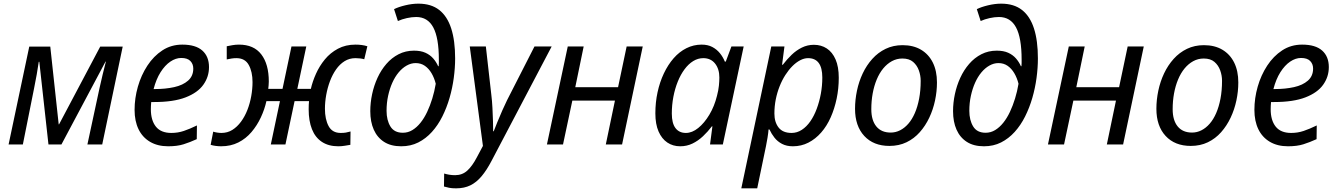

<svg xmlns="http://www.w3.org/2000/svg" viewBox="-20 -790 7311 1050"><path d="M27 0 140 -535H255L301 -110H303L528 -535H651L539 0H458L524 -307Q532 -345 541.5 -383Q551 -421 559 -453H557L316 0H245L195 -452H192Q188 -424 181 -383.5Q174 -343 166 -305L105 0Z M900 10Q842 10 800.5 -14.5Q759 -39 737.5 -83.5Q716 -128 716 -189Q716 -253 734 -316Q752 -379 786 -431Q820 -483 868 -514.5Q916 -546 977 -546Q1050 -546 1086.5 -513.5Q1123 -481 1123 -423Q1123 -370 1092 -326.5Q1061 -283 995 -257.5Q929 -232 824 -232H807Q806 -222 805.5 -212Q805 -202 805 -193Q805 -132 832.5 -97.5Q860 -63 917 -63Q953 -63 985.5 -74Q1018 -85 1057 -104L1056 -29Q1019 -12 984 -1Q949 10 900 10ZM828 -303Q885 -303 932.5 -313.5Q980 -324 1008.5 -349Q1037 -374 1037 -415Q1037 -440 1021 -456.5Q1005 -473 971 -473Q941 -473 911.5 -453Q882 -433 858 -395Q834 -357 820 -303Z M1189 10Q1176 10 1160 8Q1144 6 1132 2L1146 -70Q1155 -67 1167.5 -65Q1180 -63 1191 -63Q1224 -63 1250.5 -79.5Q1277 -96 1298 -124.5Q1319 -153 1333 -189Q1347 -225 1354 -264.5Q1361 -304 1361 -341Q1361 -397 1340.5 -434.5Q1320 -472 1273 -472Q1259 -472 1246.5 -470Q1234 -468 1220 -465V-537Q1234 -540 1251.5 -543Q1269 -546 1287 -546Q1368 -546 1409 -492.5Q1450 -439 1450 -344Q1450 -333 1449 -323Q1448 -313 1447 -304H1525L1574 -536H1655L1606 -304H1680Q1689 -344 1708 -386.5Q1727 -429 1756.5 -465Q1786 -501 1828 -523.5Q1870 -546 1924 -546Q1941 -546 1957 -544Q1973 -542 1989 -537L1972 -466Q1962 -469 1949 -470.5Q1936 -472 1924 -472Q1891 -472 1864.5 -455.5Q1838 -439 1818 -410.5Q1798 -382 1784.5 -346Q1771 -310 1764 -271Q1757 -232 1757 -195Q1757 -138 1777 -100.5Q1797 -63 1843 -63Q1860 -63 1871.5 -65Q1883 -67 1897 -71L1896 2Q1883 4 1866 7Q1849 10 1830 10Q1777 10 1740.5 -14Q1704 -38 1686 -83.5Q1668 -129 1668 -192Q1668 -206 1668.5 -216.5Q1669 -227 1670 -237H1591L1541 0H1461L1511 -237H1437Q1427 -192 1406.5 -148Q1386 -104 1355.5 -68Q1325 -32 1283.5 -11Q1242 10 1189 10Z M2174 10Q2118 10 2080.5 -14Q2043 -38 2024 -81Q2005 -124 2005 -182Q2005 -228 2015 -275Q2025 -322 2044.5 -364.5Q2064 -407 2093 -440.5Q2122 -474 2160 -493.5Q2198 -513 2244 -513Q2281 -513 2306.5 -501.5Q2332 -490 2349 -470.5Q2366 -451 2376 -428H2379Q2380 -436 2380 -444.5Q2380 -453 2380 -464Q2380 -583 2349.5 -640Q2319 -697 2256 -697Q2232 -697 2205 -691Q2178 -685 2156 -675L2135 -740Q2159 -752 2196.5 -761Q2234 -770 2268 -770Q2338 -770 2382 -735.5Q2426 -701 2447.5 -634.5Q2469 -568 2469 -470Q2469 -419 2461.5 -363.5Q2454 -308 2438.5 -254.5Q2423 -201 2399 -153Q2375 -105 2342 -68.5Q2309 -32 2267.5 -11Q2226 10 2174 10ZM2183 -64Q2211 -64 2235 -78.5Q2259 -93 2279.5 -118.5Q2300 -144 2316 -178Q2332 -212 2344 -251Q2356 -290 2363 -332Q2355 -364 2340 -389.5Q2325 -415 2303.5 -430Q2282 -445 2253 -445Q2228 -445 2204 -431.5Q2180 -418 2160 -394Q2140 -370 2125.5 -337.5Q2111 -305 2102.5 -266Q2094 -227 2094 -184Q2094 -133 2115 -98.5Q2136 -64 2183 -64Z M2474 240Q2451 240 2436.5 237Q2422 234 2408 230L2409 159Q2422 163 2437 165.5Q2452 168 2469 168Q2508 168 2535.5 143Q2563 118 2588 70L2621 8L2549 -536H2637L2667 -271Q2671 -239 2673 -200.5Q2675 -162 2676 -127.5Q2677 -93 2677 -72H2680Q2686 -88 2699 -120Q2712 -152 2727 -186Q2742 -220 2753 -242L2903 -536H2997L2668 90Q2642 140 2614 173.5Q2586 207 2552.5 223.5Q2519 240 2474 240Z M2971 0 3085 -536H3172L3126 -313H3360L3407 -536H3495L3382 0H3293L3343 -240H3110L3059 0Z M3700 10Q3660 10 3629.5 -10.5Q3599 -31 3581.5 -71Q3564 -111 3564 -170Q3564 -230 3576 -285.5Q3588 -341 3610.5 -388.5Q3633 -436 3664 -471.5Q3695 -507 3734 -526.5Q3773 -546 3817 -546Q3851 -546 3875.5 -533Q3900 -520 3917 -499Q3934 -478 3944 -453H3949L3980 -536H4047L3933 0H3863L3876 -99H3873Q3851 -70 3824.5 -45Q3798 -20 3767 -5Q3736 10 3700 10ZM3731 -63Q3765 -63 3798.5 -90Q3832 -117 3859.5 -163Q3887 -209 3901 -266Q3909 -296 3911.5 -321.5Q3914 -347 3914 -366Q3914 -413 3890.5 -442.5Q3867 -472 3826 -472Q3797 -472 3771 -456Q3745 -440 3723.5 -411Q3702 -382 3686.5 -343.5Q3671 -305 3662.5 -260.5Q3654 -216 3654 -169Q3654 -116 3674 -89.5Q3694 -63 3731 -63Z M4034 240 4198 -536H4270L4257 -436H4261Q4284 -466 4309.5 -490.5Q4335 -515 4365.5 -530Q4396 -545 4431 -545Q4471 -545 4501.5 -525Q4532 -505 4549.5 -465Q4567 -425 4567 -365Q4567 -306 4555.5 -251Q4544 -196 4523 -148.5Q4502 -101 4471 -65.5Q4440 -30 4401 -10Q4362 10 4316 10Q4282 10 4257 -3Q4232 -16 4215.5 -37Q4199 -58 4188 -82H4183Q4182 -66 4177.5 -37.5Q4173 -9 4169 9L4121 240ZM4309 -63Q4339 -63 4365 -80Q4391 -97 4411.5 -126.5Q4432 -156 4446.5 -195Q4461 -234 4469 -277.5Q4477 -321 4477 -366Q4477 -419 4457.5 -445.5Q4438 -472 4399 -472Q4378 -472 4356 -460.5Q4334 -449 4313.5 -428.5Q4293 -408 4275 -380Q4257 -352 4243.5 -318Q4230 -284 4222.5 -246.5Q4215 -209 4215 -169Q4215 -122 4238 -92.5Q4261 -63 4309 -63Z M4844 8Q4757 8 4706.5 -46.5Q4656 -101 4656 -195Q4656 -244 4666.5 -294Q4677 -344 4698 -388.5Q4719 -433 4750.5 -468Q4782 -503 4823.5 -523Q4865 -543 4916 -543Q4975 -543 5017 -518Q5059 -493 5081.5 -447.5Q5104 -402 5104 -339Q5104 -290 5093.5 -240.5Q5083 -191 5062 -146.5Q5041 -102 5010 -67Q4979 -32 4937.5 -12Q4896 8 4844 8ZM4851 -65Q4878 -65 4902.5 -77.5Q4927 -90 4947.5 -113.5Q4968 -137 4983 -171.5Q4998 -206 5006.5 -250.5Q5015 -295 5015 -348Q5015 -377 5005 -405Q4995 -433 4973.5 -451.5Q4952 -470 4915 -470Q4884 -470 4857.5 -455.5Q4831 -441 4810 -415.5Q4789 -390 4774.5 -355Q4760 -320 4752.5 -279Q4745 -238 4745 -193Q4745 -132 4772.5 -98.5Q4800 -65 4851 -65Z M5361 10Q5305 10 5267.5 -14Q5230 -38 5211 -81Q5192 -124 5192 -182Q5192 -228 5202 -275Q5212 -322 5231.5 -364.5Q5251 -407 5280 -440.5Q5309 -474 5347 -493.5Q5385 -513 5431 -513Q5468 -513 5493.5 -501.5Q5519 -490 5536 -470.5Q5553 -451 5563 -428H5566Q5567 -436 5567 -444.5Q5567 -453 5567 -464Q5567 -583 5536.5 -640Q5506 -697 5443 -697Q5419 -697 5392 -691Q5365 -685 5343 -675L5322 -740Q5346 -752 5383.5 -761Q5421 -770 5455 -770Q5525 -770 5569 -735.5Q5613 -701 5634.5 -634.5Q5656 -568 5656 -470Q5656 -419 5648.5 -363.5Q5641 -308 5625.5 -254.5Q5610 -201 5586 -153Q5562 -105 5529 -68.5Q5496 -32 5454.5 -11Q5413 10 5361 10ZM5370 -64Q5398 -64 5422 -78.5Q5446 -93 5466.5 -118.5Q5487 -144 5503 -178Q5519 -212 5531 -251Q5543 -290 5550 -332Q5542 -364 5527 -389.5Q5512 -415 5490.5 -430Q5469 -445 5440 -445Q5415 -445 5391 -431.5Q5367 -418 5347 -394Q5327 -370 5312.5 -337.5Q5298 -305 5289.5 -266Q5281 -227 5281 -184Q5281 -133 5302 -98.5Q5323 -64 5370 -64Z M5711 0 5825 -536H5912L5866 -313H6100L6147 -536H6235L6122 0H6033L6083 -240H5850L5799 0Z M6492 8Q6405 8 6354.5 -46.5Q6304 -101 6304 -195Q6304 -244 6314.5 -294Q6325 -344 6346 -388.5Q6367 -433 6398.5 -468Q6430 -503 6471.5 -523Q6513 -543 6564 -543Q6623 -543 6665 -518Q6707 -493 6729.5 -447.5Q6752 -402 6752 -339Q6752 -290 6741.5 -240.5Q6731 -191 6710 -146.5Q6689 -102 6658 -67Q6627 -32 6585.5 -12Q6544 8 6492 8ZM6499 -65Q6526 -65 6550.5 -77.5Q6575 -90 6595.5 -113.5Q6616 -137 6631 -171.5Q6646 -206 6654.5 -250.5Q6663 -295 6663 -348Q6663 -377 6653 -405Q6643 -433 6621.5 -451.5Q6600 -470 6563 -470Q6532 -470 6505.5 -455.5Q6479 -441 6458 -415.5Q6437 -390 6422.5 -355Q6408 -320 6400.5 -279Q6393 -238 6393 -193Q6393 -132 6420.5 -98.5Q6448 -65 6499 -65Z M7024 10Q6966 10 6924.5 -14.5Q6883 -39 6861.5 -83.5Q6840 -128 6840 -189Q6840 -253 6858 -316Q6876 -379 6910 -431Q6944 -483 6992 -514.5Q7040 -546 7101 -546Q7174 -546 7210.5 -513.5Q7247 -481 7247 -423Q7247 -370 7216 -326.5Q7185 -283 7119 -257.5Q7053 -232 6948 -232H6931Q6930 -222 6929.5 -212Q6929 -202 6929 -193Q6929 -132 6956.5 -97.5Q6984 -63 7041 -63Q7077 -63 7109.5 -74Q7142 -85 7181 -104L7180 -29Q7143 -12 7108 -1Q7073 10 7024 10ZM6952 -303Q7009 -303 7056.5 -313.5Q7104 -324 7132.5 -349Q7161 -374 7161 -415Q7161 -440 7145 -456.5Q7129 -473 7095 -473Q7065 -473 7035.5 -453Q7006 -433 6982 -395Q6958 -357 6944 -303Z"/></svg>

Font: Noto Sans Display
Style: Italic
Weight: 400
Italic angle: -12°
Designer: Monotype Design Team
Foundry: Monotype Imaging Inc.
Version: Version 2.003